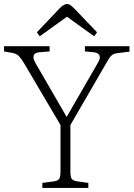

<svg xmlns="http://www.w3.org/2000/svg" viewBox="-21 -932 662 952"><path d="M189 0V-25L248 -33Q267 -36 273 -46Q279 -56 279 -84V-312L98 -619Q85 -641 73 -653.5Q61 -666 39 -670L-1 -677V-703H225V-677L175 -673Q150 -671 146 -656.5Q142 -642 154 -621L309 -353H310L464 -620Q478 -642 472.5 -656.5Q467 -671 442 -673L400 -677V-703H621V-676L558 -668Q541 -666 530 -655Q519 -644 503 -614L328 -312V-80Q328 -55 334.5 -45.5Q341 -36 361 -33L417 -25V0ZM176 -752 162 -772 276 -892Q286 -902 294.5 -907Q303 -912 312 -912Q321 -912 328.5 -906.5Q336 -901 351 -886L460 -772L446 -752L311 -849Z"/></svg>

Font: Literata 18pt ExtraLight
Style: Regular
Weight: 250
Designer: Latin by Veronika Burian and Jose Scaglione. Greek by Irene Vlachou. Cyrillic by Vera Evstafieva.
Foundry: TypeTogether
Version: Version 3.103;gftools[0.9.29]